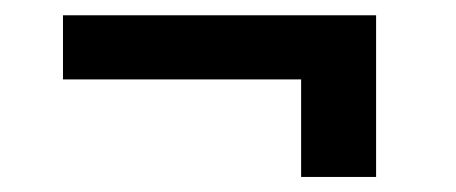

<svg xmlns="http://www.w3.org/2000/svg" viewBox="-20 -413 594 250"><path d="M62 -393.1H469.7V-182.6H372.1V-309.6H62Z"/></svg>

Font: Mardoto Medium
Style: Regular
Weight: 500
Designer: Christian Robertson, Vahan Hovhannisyan
Foundry: Google
Version: Version 1.000